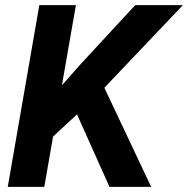

<svg xmlns="http://www.w3.org/2000/svg" viewBox="-20 -731 735 751"><path d="M281.2 -283.7 187.5 -196.8 153.3 0H10.3L133.8 -710.9H276.9L222.2 -397.5L294.9 -479.5L508.8 -710.9H695.3L388.2 -387.7L571.3 0H408.2Z"/></svg>

Font: RobotoDraft
Style: Bold Italic
Weight: 700
Italic angle: -12°
Version: Version 2.001150; 2014